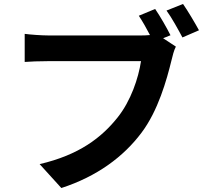

<svg xmlns="http://www.w3.org/2000/svg" viewBox="-20 -888 1040 964"><path d="M759 -843 677 -809C696 -780 716 -745 733 -712C715 -710 698 -710 686 -710H223C190 -710 133 -714 104 -718V-577C130 -579 177 -581 223 -581H688C675 -495 637 -382 571 -299C490 -197 377 -110 179 -64L288 56C467 -2 600 -101 690 -221C774 -332 817 -487 841 -585C846 -606 853 -635 863 -654L799 -696L836 -711C818 -747 785 -805 759 -843ZM899 -868 816 -835C843 -798 874 -741 896 -700L979 -736C960 -771 924 -832 899 -868Z"/></svg>

Font: Source Han Sans JP
Style: Bold
Weight: 700
Designer: Ryoko NISHIZUKA 西塚涼子 (kana, bopomofo & ideographs); Paul D. Hunt (Latin, Greek & Cyrillic); Sandoll Communications 산돌커뮤니
Foundry: Adobe
Version: Version 2.002;hotconv 1.0.116;makeotfexe 2.5.65601